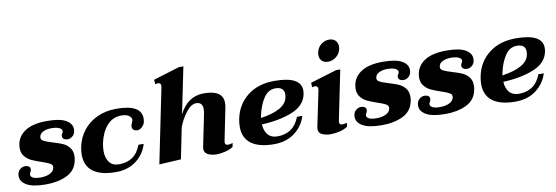

<svg xmlns="http://www.w3.org/2000/svg" viewBox="-55 -1113 4372 1510"><g transform="rotate(-10 2131.5 -357.5)"><path d="M13 -91Q13 -124 32.5 -142Q52 -160 77 -160Q94 -160 105.5 -152Q117 -144 117 -130Q117 -125 116 -122Q115 -115 110.5 -107.5Q106 -100 104 -93Q100 -74 119.5 -62.5Q139 -51 181 -51Q225 -51 256 -65.5Q287 -80 293 -110Q297 -131 277 -143Q257 -155 211 -170Q164 -186 133.5 -200Q103 -214 81 -240.5Q59 -267 59 -309Q59 -318 63 -342Q77 -406 137.5 -443Q198 -480 307 -480Q410 -480 458 -452.5Q506 -425 506 -380Q506 -347 486.5 -328.5Q467 -310 443 -310Q426 -310 414 -318.5Q402 -327 402 -342Q402 -354 409 -362.5Q416 -371 416 -381Q416 -397 394 -407.5Q372 -418 332 -418Q293 -418 266.5 -405Q240 -392 235 -368Q230 -345 250.5 -333.5Q271 -322 320 -307Q368 -293 398.5 -280Q429 -267 451 -241Q473 -215 473 -173Q473 -153 469 -136Q453 -58 382.5 -24Q312 10 215 10Q112 10 62.5 -18Q13 -46 13 -91Z M531 -170Q531 -203 538 -235Q553 -306 596.5 -361.5Q640 -417 708 -448.5Q776 -480 861 -480Q1060 -480 1060 -369Q1060 -355 1057 -340Q1053 -321 1035 -303Q1017 -285 996 -285Q976 -285 965.5 -295Q955 -305 955 -320Q955 -331 963 -349Q968 -360 971 -369Q974 -388 953.5 -404.5Q933 -421 893 -421Q821 -421 775.5 -369Q730 -317 712 -234Q705 -196 705 -171Q705 -113 731 -79.5Q757 -46 808 -46Q871 -46 915 -75.5Q959 -105 984 -171H1026Q1003 -92 937 -41Q871 10 772 10Q654 10 592.5 -35.5Q531 -81 531 -170Z M1716 -56 1710 -26Q1685 -9 1648.5 0.5Q1612 10 1576 10Q1537 10 1508.5 -4.5Q1480 -19 1480 -50Q1480 -54 1482 -66L1534 -320Q1538 -340 1538 -359Q1538 -414 1487 -414Q1447 -414 1406 -361Q1365 -308 1343 -247L1293 0L1119 10L1241 -587Q1242 -591 1242 -597Q1242 -610 1234.5 -615.5Q1227 -621 1217 -621Q1213 -621 1197 -617L1194 -653L1403 -717H1439L1363 -346Q1429 -480 1560 -480Q1712 -480 1712 -378Q1712 -357 1708 -340L1656 -82Q1655 -78 1655 -70Q1655 -49 1679 -49Q1695 -49 1716 -56Z M1968 -160Q1971 -107 1997.5 -76.5Q2024 -46 2073 -46Q2136 -46 2180.5 -76Q2225 -106 2250 -171H2293Q2269 -92 2202 -41Q2135 10 2036 10Q1917 10 1855 -36Q1793 -82 1793 -171Q1793 -203 1800 -235Q1823 -347 1908.5 -413.5Q1994 -480 2123 -480Q2335 -480 2335 -367Q2335 -354 2332 -337Q2314 -248 2211.5 -207Q2109 -166 1968 -160ZM2190 -363Q2190 -420 2122 -421Q2063 -421 2027 -366Q1991 -311 1974 -234Q1972 -225 1970 -211Q2167 -240 2187 -336Q2190 -351 2190 -363Z M2500 -619Q2500 -633 2502 -640Q2509 -677 2537.5 -701Q2566 -725 2603 -725Q2635 -725 2653.5 -706.5Q2672 -688 2672 -658Q2672 -652 2670 -640Q2662 -603 2633 -579Q2604 -555 2567 -555Q2536 -555 2518 -572.5Q2500 -590 2500 -619ZM2392 -47Q2392 -55 2393 -60L2453 -349Q2454 -352 2454 -358Q2454 -372 2446.5 -377.5Q2439 -383 2429 -383Q2425 -383 2408 -379L2406 -415L2616 -479H2650L2569 -83Q2568 -79 2568 -72Q2568 -50 2592 -50Q2605 -50 2629 -56L2624 -26Q2600 -9 2562.5 0.5Q2525 10 2489 10Q2450 10 2421 -3Q2392 -16 2392 -47Z M2696 -91Q2696 -124 2715.5 -142Q2735 -160 2760 -160Q2777 -160 2788.5 -152Q2800 -144 2800 -130Q2800 -125 2799 -122Q2798 -115 2793.5 -107.5Q2789 -100 2787 -93Q2783 -74 2802.5 -62.5Q2822 -51 2864 -51Q2908 -51 2939 -65.5Q2970 -80 2976 -110Q2980 -131 2960 -143Q2940 -155 2894 -170Q2847 -186 2816.5 -200Q2786 -214 2764 -240.5Q2742 -267 2742 -309Q2742 -318 2746 -342Q2760 -406 2820.5 -443Q2881 -480 2990 -480Q3093 -480 3141 -452.5Q3189 -425 3189 -380Q3189 -347 3169.5 -328.5Q3150 -310 3126 -310Q3109 -310 3097 -318.5Q3085 -327 3085 -342Q3085 -354 3092 -362.5Q3099 -371 3099 -381Q3099 -397 3077 -407.5Q3055 -418 3015 -418Q2976 -418 2949.5 -405Q2923 -392 2918 -368Q2913 -345 2933.5 -333.5Q2954 -322 3003 -307Q3051 -293 3081.5 -280Q3112 -267 3134 -241Q3156 -215 3156 -173Q3156 -153 3152 -136Q3136 -58 3065.5 -24Q2995 10 2898 10Q2795 10 2745.5 -18Q2696 -46 2696 -91Z M3203 -91Q3203 -124 3222.5 -142Q3242 -160 3267 -160Q3284 -160 3295.5 -152Q3307 -144 3307 -130Q3307 -125 3306 -122Q3305 -115 3300.5 -107.5Q3296 -100 3294 -93Q3290 -74 3309.5 -62.5Q3329 -51 3371 -51Q3415 -51 3446 -65.5Q3477 -80 3483 -110Q3487 -131 3467 -143Q3447 -155 3401 -170Q3354 -186 3323.5 -200Q3293 -214 3271 -240.5Q3249 -267 3249 -309Q3249 -318 3253 -342Q3267 -406 3327.5 -443Q3388 -480 3497 -480Q3600 -480 3648 -452.5Q3696 -425 3696 -380Q3696 -347 3676.5 -328.5Q3657 -310 3633 -310Q3616 -310 3604 -318.5Q3592 -327 3592 -342Q3592 -354 3599 -362.5Q3606 -371 3606 -381Q3606 -397 3584 -407.5Q3562 -418 3522 -418Q3483 -418 3456.5 -405Q3430 -392 3425 -368Q3420 -345 3440.5 -333.5Q3461 -322 3510 -307Q3558 -293 3588.5 -280Q3619 -267 3641 -241Q3663 -215 3663 -173Q3663 -153 3659 -136Q3643 -58 3572.5 -24Q3502 10 3405 10Q3302 10 3252.5 -18Q3203 -46 3203 -91Z M3896 -160Q3899 -107 3925.5 -76.5Q3952 -46 4001 -46Q4064 -46 4108.5 -76Q4153 -106 4178 -171H4221Q4197 -92 4130 -41Q4063 10 3964 10Q3845 10 3783 -36Q3721 -82 3721 -171Q3721 -203 3728 -235Q3751 -347 3836.5 -413.5Q3922 -480 4051 -480Q4263 -480 4263 -367Q4263 -354 4260 -337Q4242 -248 4139.5 -207Q4037 -166 3896 -160ZM4118 -363Q4118 -420 4050 -421Q3991 -421 3955 -366Q3919 -311 3902 -234Q3900 -225 3898 -211Q4095 -240 4115 -336Q4118 -351 4118 -363Z"/></g></svg>

Font: Taviraj
Style: Bold Italic
Weight: 700
Italic angle: -12°
Designer: Katatrad Team
Foundry: CadsonDemak
Version: Version 1.001